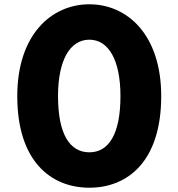

<svg xmlns="http://www.w3.org/2000/svg" viewBox="-20 -860 832 895"><path d="M250.5 -412C250.5 -578 305.5 -675 396.5 -675C486.5 -675 541.5 -579 541.5 -412C541.5 -234 486.5 -150 396.5 -150C305.5 -150 250.5 -234 250.5 -412ZM60.5 -412C60.5 -106 219.5 15 396.5 15C573.5 15 731.5 -106 731.5 -412C731.5 -698 573.5 -840 396.5 -840C219.5 -840 60.5 -698 60.5 -412Z"/></svg>

Font: Sztylet
Style: Bd
Weight: 700
Foundry: Cannot Into Space Fonts, PlusOne Fonts
Version: Version 0.12